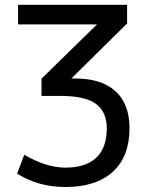

<svg xmlns="http://www.w3.org/2000/svg" viewBox="-20 -752 597 784"><path d="M416 -228.5Q416 -294.9 372.1 -327.6Q328.1 -360.4 226.6 -360.4H149.4V-430.7L376 -652.3H53.7V-732.4H499V-656.2L271.5 -431.6H286.1Q394.5 -431.6 451.7 -379.4Q508.8 -327.1 508.8 -228.5Q508.8 -112.3 440.4 -50.3Q372.1 11.7 246.1 11.7Q137.7 11.7 49.8 -43L79.1 -120.1Q167 -68.4 246.1 -67.4Q330.1 -67.4 373 -107.9Q416 -148.4 416 -228.5Z"/></svg>

Font: irohakakuC Regular
Style: Regular
Weight: 400
Designer: [Source Han Sans]
Ryoko NISHIZUKA Ë•øÂ°öÊ∂ºÂ≠ê (kana & ideographs); Paul D. Hunt (Latin, Greek & Cyrillic); Wenlong ZHAN
Version: Version 1.001.20160904